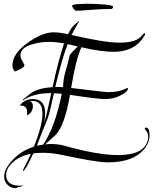

<svg xmlns="http://www.w3.org/2000/svg" viewBox="-20 -821 802 1004"><path d="M63 163Q37 163 19.5 145.5Q2 128 2 102Q2 75 20 48Q70 -26 157 -54Q202 -164 202 -227Q202 -293 150 -293Q147 -293 144 -293Q141 -293 138 -292Q152 -284 152 -267Q152 -232 120 -217Q121 -221 121.5 -225Q122 -229 122 -233Q122 -271 83 -269Q108 -303 152 -303Q216 -303 216 -229Q216 -218 214.5 -204Q213 -190 209 -175Q217 -198 224.5 -228Q232 -258 240 -297L248 -334H243Q156 -334 100 -296L98 -299L133 -327Q174 -361 255 -365Q271 -441 286.5 -498Q302 -555 315 -594Q294 -598 274.5 -600Q255 -602 235 -602Q189 -602 144 -588Q87 -570 87 -532Q87 -517 98 -500Q103 -491 105.5 -486.5Q108 -482 108 -481Q108 -466 58 -447Q45 -460 45 -479Q45 -539 122 -595Q200 -652 260 -652Q292 -652 336 -642Q352 -677 372 -694Q376 -698 382 -702Q388 -706 396 -713Q386 -696 375 -677Q364 -658 354 -638Q437 -619 500 -608.5Q563 -598 605 -598Q694 -598 721 -634Q731 -647 736 -647Q739 -647 739 -644Q739 -641 736 -635Q686 -550 574 -550Q508 -550 406 -574Q378 -517 352 -361Q442 -350 490 -344.5Q538 -339 544 -339Q605 -339 645 -361Q649 -361 649 -358Q649 -340 604 -319Q572 -303 528 -303Q509 -303 464 -308.5Q419 -314 346 -325Q317 -156 266 -111L216 -66Q224 -67 232 -67.5Q240 -68 248 -68Q281 -68 313 -60Q402 -35 473 -22.5Q544 -10 596 -10Q698 -10 734 -52Q755 -76 755 -106Q755 -123 746 -134.5Q737 -146 737 -147Q737 -154 743 -154Q762 -154 762 -113Q762 -80 741 -50Q684 28 544 28Q514 28 452.5 18Q391 8 299 -12Q274 -17 250.5 -19.5Q227 -22 205 -22Q180 -22 154 -19Q144 2 135.5 20Q127 38 117 54Q105 74 100 74V73Q100 67 108 52Q116 35 125 18.5Q134 2 141 -17Q83 -5 47.5 27Q12 59 12 94Q12 150 85 150Q90 150 96 149.5Q102 149 102 150Q102 152 73 158Q70 159 68 161Q66 163 63 163ZM310 -365V-366Q310 -404 322 -445.5Q334 -487 345 -533Q353 -544 364 -555.5Q375 -567 387 -578L334 -590Q318 -550 302 -494Q286 -438 269 -366H278Q285 -366 293 -366Q301 -366 310 -365ZM173 -59 206 -65Q238 -113 262 -179.5Q286 -246 303 -330Q282 -333 262 -333L239 -233Q232 -205 216.5 -169.5Q201 -134 184 -88ZM377 -765Q373 -765 365 -775.5Q357 -786 356 -792L358 -793Q367 -798 386.5 -799.5Q406 -801 427 -801Q448 -801 458 -801Q469 -801 487.5 -800Q506 -799 525.5 -797.5Q545 -796 558.5 -793Q572 -790 572 -786Q572 -784 569.5 -779Q567 -774 561 -774Q536 -774 511 -773Q486 -772 461 -770Q441 -769 420.5 -767Q400 -765 377 -765Z"/></svg>

Font: Lavishly Yours
Style: Regular
Weight: 400
Designer: Robert E. Leuschke
Foundry: Robert E. Leuschke
Version: Version 1.010; ttfautohint (v1.8.3)